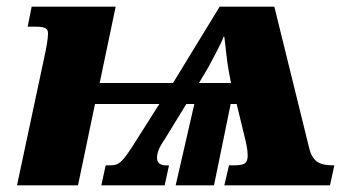

<svg xmlns="http://www.w3.org/2000/svg" viewBox="-20 -556 1043 576"><path d="M112 -380 31 0H214L265 -244H458L387 -132C348 -70 338 -60 311 -60H297L284 0H474L487 -60C464 -58 451 -65 451 -82C451 -105 465 -124 474 -138L539 -244H563L507 0H622L672 -244H690L714 -145C718 -128 723 -109 723 -90C723 -59 706 -60 667 -60L653 0H970L983 -60C944 -60 918 -66 907 -114L803 -536H639L499 -307H279L327 -536H75L63 -476H87C120 -476 124 -468 124 -455C124 -439 119 -412 112 -380ZM577 -307 606 -356C615 -373 646 -430 651 -446H653C658 -408 659 -385 666 -344L673 -307Z"/></svg>

Font: Noto Serif SemiCondensed Black
Style: Italic
Weight: 900
Width: 4
Italic angle: -12°
Designer: Monotype Design Team
Foundry: Monotype Imaging Inc.
Version: Version 2.014